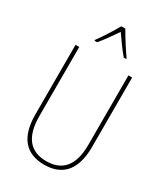

<svg xmlns="http://www.w3.org/2000/svg" viewBox="-230 -1052 1014 1163"><g transform="rotate(30 277.0 -470.0)"><path d="M291 -950H263C239 -907 192 -833 166 -799V-793H184C214 -827 251 -882 277 -919C304 -880 340 -828 371 -793H387V-799C368 -825 316 -905 291 -950ZM475 -228V-714H449V-228C449 -72 379 -15 277 -15C169 -15 105 -79 105 -232V-714H79V-228C79 -66 150 10 277 10C390 10 475 -52 475 -228Z"/></g></svg>

Font: Noto Sans Armenian Condensed Thin
Style: Regular
Weight: 100
Width: 3
Designer: Monotype Design Team
Foundry: Monotype Imaging Inc.
Version: Version 2.008